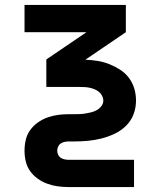

<svg xmlns="http://www.w3.org/2000/svg" viewBox="-20 -540 640 775"><path d="M256 215Q234 215 212.5 212Q191 209 170.5 201.5Q150 194 132 181Q114 168 101.5 150.5Q89 133 84 111.5Q79 90 79 68Q79 46 84 24.5Q89 3 101.5 -14.5Q114 -32 132 -45Q150 -58 170.5 -65.5Q191 -73 212.5 -76Q234 -79 256 -79H278Q290 -79 302 -79.5Q314 -80 326 -82Q338 -84 349.5 -87Q361 -90 371.5 -96Q382 -102 389.5 -112Q397 -122 397 -134Q397 -134 397 -134Q397 -134 397 -134Q397 -144 392 -153.5Q387 -163 379 -169.5Q371 -176 361 -180Q351 -184 341 -186Q331 -188 320.5 -188.5Q310 -189 300 -189H167V-300L329 -410H79V-520H488V-410L326 -300V-299Q350 -298 374.5 -294Q399 -290 421.5 -281Q444 -272 465 -258.5Q486 -245 500.5 -225.5Q515 -206 522 -182.5Q529 -159 529 -134H463H529Q529 -134 529 -134Q529 -134 529 -134Q529 -105 519 -78.5Q509 -52 488.5 -32Q468 -12 442.5 0Q417 12 389.5 19Q362 26 334 28.5Q306 31 278 31H256Q248 31 239.5 33Q231 35 224.5 39.5Q218 44 214.5 52Q211 60 211 68Q211 76 214.5 84Q218 92 224.5 96.5Q231 101 239.5 103Q248 105 256 105H521V215Z"/></svg>

Font: Iosevka Custom XBdEx
Style: Regular
Weight: 800
Width: 7
Monospace: yes
Designer: Belleve Invis
Foundry: Belleve Invis
Version: Version 11.2.4; ttfautohint (v1.8.4)